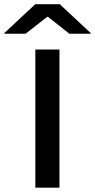

<svg xmlns="http://www.w3.org/2000/svg" viewBox="-70 -868 440 888"><path d="M205 0H93.5V-639H205ZM93 -848.5H206.5L349.5 -715V-712H251L152 -790H148L48.5 -712H-50V-715Z"/></svg>

Font: Anek Latin Expanded Medium
Style: Regular
Weight: 500
Width: 7
Designer: Yesha Goshar
Foundry: Ek Type
Version: Version 1.003